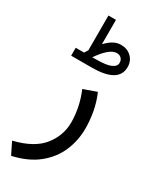

<svg xmlns="http://www.w3.org/2000/svg" viewBox="-233 -691 817 1014"><g transform="rotate(30 175.5 -184.5)"><path d="M166.5 -400.9 141.6 -400.4Q168.5 -439.9 194.6 -462.4Q220.7 -484.9 243.7 -484.9Q261.2 -484.9 271.5 -474.1Q281.7 -463.4 281.7 -447.3Q281.7 -425.3 254.2 -413.1Q226.6 -400.9 166.5 -400.9ZM91.8 -400.4H41V-352.1H167Q246.6 -352.1 287.8 -375.7Q329.1 -399.4 329.6 -448.7Q329.6 -485.4 304.9 -509.5Q280.3 -533.7 241.2 -533.7Q216.3 -533.7 194.1 -520.8Q171.9 -507.8 151.4 -485.8V-634.3H105.5V-422.4Q102.5 -418 99.1 -412.1Q95.7 -406.2 91.8 -400.4ZM258.8 -257.3 179.7 -229Q199.7 -181.6 208.7 -135.7Q217.8 -89.8 217.8 -47.4Q217.8 33.7 165.8 98.6Q113.8 163.6 -4.9 192.4L30.8 264.6Q125.5 243.2 184.6 194.8Q243.7 146.5 271.2 81.3Q298.8 16.1 298.8 -55.2Q298.8 -105 289.6 -156.5Q280.3 -208 258.8 -257.3Z"/></g></svg>

Font: Vazir Variable Regular
Style: Regular
Weight: 400
Designer: Saber Rastikerdar
Foundry: Saber Rastikerdar
Version: Version 30.1.0